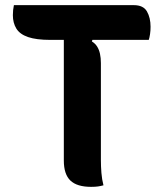

<svg xmlns="http://www.w3.org/2000/svg" viewBox="-20 -720 640 746"><path d="M34 -700H500Q537 -700 551 -675.5Q565 -651 565 -616Q565 -601 563 -587.5Q561 -574 558 -565H176Q121 -565 89 -576Q57 -587 43.5 -609Q30 -631 30 -661Q30 -672 31 -681Q32 -690 34 -700ZM382 0Q371 3 360.5 4.5Q350 6 334 6Q279 6 253.5 -18.5Q228 -43 228 -96Q228 -158 228 -219.5Q228 -281 228 -342Q228 -403 228 -465Q228 -527 228 -589H347L337 -559Q350 -551 357.5 -539Q365 -527 368.5 -511Q372 -495 372 -475Q372 -412 372 -349.5Q372 -287 372 -224Q372 -161 372 -98Q372 -74 374 -48.5Q376 -23 382 0Z"/></svg>

Font: Recursive Monospace Casual
Style: Bold
Weight: 700
Version: Version 1.047